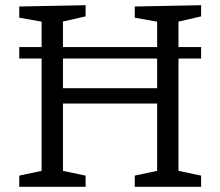

<svg xmlns="http://www.w3.org/2000/svg" viewBox="-20 -718 846 738"><path d="M54 -493V-537H753V-493ZM54 0V-43L153 -64L140 -46V-651L156 -632L54 -650V-693L309 -698V-655L208 -632L222 -651V-364L207 -379H599L584 -364V-651L599 -632L498 -650V-693L753 -698V-655L653 -632L666 -651V-46L653 -64L753 -43V0H498V-43L597 -64L584 -46V-334L599 -320H207L222 -334V-46L209 -64L309 -43V0Z"/></svg>

Font: Pack4
Style: Regular
Weight: 400
Version: Version 2.002